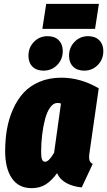

<svg xmlns="http://www.w3.org/2000/svg" viewBox="-20 -958 557 998"><path d="M474.1 -808.1H200.2L220.2 -938H494.1ZM206.1 -590.8Q169.4 -590.8 148.7 -611.8Q127.9 -632.8 127.9 -668Q127.9 -711.4 156.7 -740.7Q185.5 -770 227.1 -770Q264.6 -770 285.4 -749Q306.2 -728 306.2 -692.9Q306.2 -649.4 277.3 -620.1Q248.5 -590.8 206.1 -590.8ZM418 -590.8Q380.9 -590.8 359.9 -611.8Q338.9 -632.8 338.9 -668Q338.9 -711.4 367.7 -740.7Q396.5 -770 438 -770Q474.6 -770 495.8 -748.8Q517.1 -727.5 517.1 -692.9Q517.1 -649.4 488.3 -620.1Q459.5 -590.8 418 -590.8ZM297.9 -554.2Q399.4 -554.2 493.2 -499L445.8 -168Q441.4 -142.1 444.6 -127.4Q447.8 -112.8 461.9 -106L404.8 16.1Q360.4 12.2 325.7 -6.3Q291 -24.9 276.9 -58.1Q248.5 -19 217.8 0.5Q187 20 144 20Q77.1 20 42 -31Q6.8 -82 6.8 -171.9Q6.8 -231.9 16.1 -285.9Q25.4 -339.8 47.4 -389.6Q69.3 -439.5 102.1 -475.3Q134.8 -511.2 185.1 -532.7Q235.4 -554.2 297.9 -554.2ZM278.8 -422.9Q257.8 -422.9 241.2 -400.1Q224.6 -377.4 214.6 -340.1Q204.6 -302.7 199.2 -258.3Q193.8 -213.9 193.8 -167Q193.8 -138.7 199 -127.9Q204.1 -117.2 214.8 -117.2Q233.9 -117.2 261.2 -164.1L296.9 -419.9Q288.1 -422.9 278.8 -422.9Z"/></svg>

Font: Fira Sans Compressed Heavy
Style: Italic
Weight: 900
Width: 3
Italic angle: -8°
Designer: Carrois Corporate & Edenspiekermann AG
Foundry: Carrois Corporate GbR & Edenspiekermann AG
Version: Version 4.203;PS 004.203;hotconv 1.0.88;makeotf.lib2.5.64775